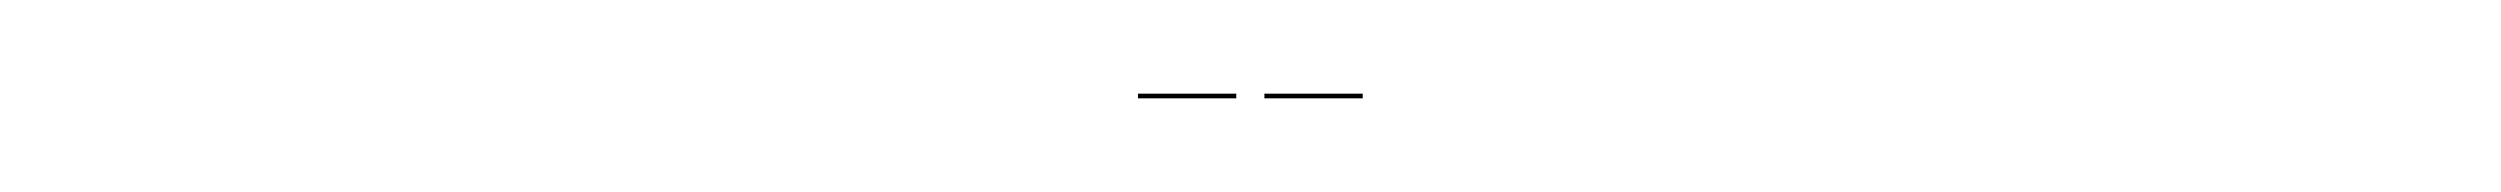

<svg xmlns="http://www.w3.org/2000/svg" viewBox="-20 -279 534 41"><path d="M244 -259V-258H223V-259ZM271 -259V-258H250V-259Z"/></svg>

Font: Noto Serif Narrow
Style: Regular
Weight: 400
Width: 4
Designer: Monotype Design Team
Foundry: Monotype Imaging Inc.
Version: Version 1.001